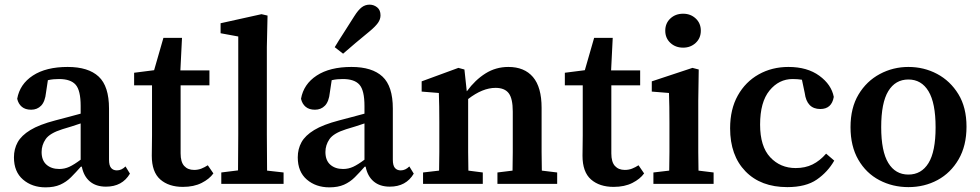

<svg xmlns="http://www.w3.org/2000/svg" viewBox="-20 -791 4218 826"><path d="M436 12Q393 12 366.5 -10.5Q340 -33 332 -74H328Q306 -49 285.5 -28.5Q265 -8 239 3.5Q213 15 176 15Q118 15 79 -18.5Q40 -52 40 -114Q40 -150 56 -179Q72 -208 110.5 -231.5Q149 -255 218 -273Q246 -280 273 -287.5Q300 -295 327 -302V-335Q327 -402 305.5 -426.5Q284 -451 234 -451Q222 -451 210.5 -450Q199 -449 186 -446L178 -393Q174 -354 157 -336.5Q140 -319 114 -319Q89 -319 74 -331.5Q59 -344 54 -366Q65 -429 121.5 -466Q178 -503 271 -503Q360 -503 404.5 -461.5Q449 -420 449 -324V-104Q449 -79 458 -68.5Q467 -58 483 -58Q503 -58 520 -75L539 -44Q506 12 436 12ZM159 -137Q159 -101 180 -82.5Q201 -64 235 -64Q258 -64 278.5 -73.5Q299 -83 327 -104V-260Q307 -253 287.5 -247Q268 -241 248 -235Q194 -218 176.5 -192.5Q159 -167 159 -137Z M767 13Q706 13 669.5 -19Q633 -51 633 -121Q633 -142 633.5 -162.5Q634 -183 634 -209V-424H557V-478L643 -489L683 -628H763L756 -488H881V-424H757V-131Q757 -94 772.5 -77Q788 -60 815 -60Q832 -60 846 -65.5Q860 -71 874 -80L898 -45Q881 -21 847.5 -4Q814 13 767 13Z M932 0V-49L1004 -58Q1004 -96 1004.5 -135Q1005 -174 1005 -213V-634L929 -648V-691L1105 -730L1131 -724L1128 -589V-213Q1128 -174 1128.5 -135Q1129 -96 1129 -57L1200 -49V0Z M1657 12Q1614 12 1587.5 -10.5Q1561 -33 1553 -74H1549Q1527 -49 1506.5 -28.5Q1486 -8 1460 3.5Q1434 15 1397 15Q1339 15 1300 -18.5Q1261 -52 1261 -114Q1261 -150 1277 -179Q1293 -208 1331.5 -231.5Q1370 -255 1439 -273Q1467 -280 1494 -287.5Q1521 -295 1548 -302V-335Q1548 -402 1526.5 -426.5Q1505 -451 1455 -451Q1443 -451 1431.5 -450Q1420 -449 1407 -446L1399 -393Q1395 -354 1378 -336.5Q1361 -319 1335 -319Q1310 -319 1295 -331.5Q1280 -344 1275 -366Q1286 -429 1342.5 -466Q1399 -503 1492 -503Q1581 -503 1625.5 -461.5Q1670 -420 1670 -324V-104Q1670 -79 1679 -68.5Q1688 -58 1704 -58Q1724 -58 1741 -75L1760 -44Q1727 12 1657 12ZM1380 -137Q1380 -101 1401 -82.5Q1422 -64 1456 -64Q1479 -64 1499.5 -73.5Q1520 -83 1548 -104V-260Q1528 -253 1508.5 -247Q1489 -241 1469 -235Q1415 -218 1397.5 -192.5Q1380 -167 1380 -137ZM1420 -588Q1438 -618 1458.5 -649.5Q1479 -681 1504 -721Q1521 -748 1536 -759.5Q1551 -771 1570 -771Q1588 -771 1602.5 -759.5Q1617 -748 1617 -725Q1617 -708 1606 -692.5Q1595 -677 1571 -657Q1537 -629 1509.5 -606Q1482 -583 1456 -560Z M1800 0V-49L1869 -57Q1870 -95 1870 -137Q1870 -179 1870 -213V-267Q1870 -305 1869.5 -332.5Q1869 -360 1868 -391L1794 -397V-441L1952 -499L1978 -492L1988 -399H1989Q2024 -447 2068.5 -475Q2113 -503 2167 -503Q2236 -503 2273 -459.5Q2310 -416 2310 -327V-213Q2310 -178 2310 -136.5Q2310 -95 2311 -57L2377 -49V0H2120V-49L2185 -57Q2186 -95 2186 -136.5Q2186 -178 2186 -213V-311Q2186 -367 2168.5 -390Q2151 -413 2112 -413Q2056 -413 1994 -365V-213Q1994 -179 1994 -137Q1994 -95 1995 -57L2057 -49V0Z M2620 13Q2559 13 2522.5 -19Q2486 -51 2486 -121Q2486 -142 2486.5 -162.5Q2487 -183 2487 -209V-424H2410V-478L2496 -489L2536 -628H2616L2609 -488H2734V-424H2610V-131Q2610 -94 2625.5 -77Q2641 -60 2668 -60Q2685 -60 2699 -65.5Q2713 -71 2727 -80L2751 -45Q2734 -21 2700.5 -4Q2667 13 2620 13Z M2791 0V-49L2859 -57Q2860 -95 2860 -137Q2860 -179 2860 -213V-264Q2860 -302 2859.5 -331Q2859 -360 2858 -391L2784 -397V-441L2959 -499L2986 -492L2984 -358V-213Q2984 -179 2984 -137Q2984 -95 2985 -57L3050 -49V0ZM2919 -586Q2886 -586 2864 -606.5Q2842 -627 2842 -659Q2842 -691 2864 -711.5Q2886 -732 2919 -732Q2951 -732 2973 -711.5Q2995 -691 2995 -659Q2995 -627 2973 -606.5Q2951 -586 2919 -586Z M3367 14Q3253 14 3187 -54Q3121 -122 3121 -239Q3121 -321 3154 -380Q3187 -439 3244 -471Q3301 -503 3372 -503Q3453 -503 3505 -465Q3557 -427 3567 -374Q3558 -322 3509 -322Q3451 -322 3442 -391L3430 -448Q3411 -451 3390 -451Q3331 -451 3290.5 -401.5Q3250 -352 3250 -255Q3250 -161 3293.5 -114.5Q3337 -68 3403 -68Q3444 -68 3475.5 -83.5Q3507 -99 3534 -130L3569 -100Q3541 -51 3494 -18.5Q3447 14 3367 14Z M3888 14Q3820 14 3763 -16Q3706 -46 3672.5 -104Q3639 -162 3639 -244Q3639 -327 3673.5 -384.5Q3708 -442 3765 -472.5Q3822 -503 3888 -503Q3955 -503 4011.5 -473Q4068 -443 4103 -386Q4138 -329 4138 -246Q4138 -164 4104 -105.5Q4070 -47 4013.5 -16.5Q3957 14 3888 14ZM3888 -40Q3944 -40 3974.5 -89.5Q4005 -139 4005 -243Q4005 -348 3974.5 -398.5Q3944 -449 3888 -449Q3832 -449 3801.5 -399Q3771 -349 3771 -244Q3771 -140 3801.5 -90Q3832 -40 3888 -40Z"/></svg>

Font: Source Serif 4 SmText Semibold
Style: Regular
Weight: 600
Designer: Frank Grießhammer
Foundry: Adobe
Version: Version 4.005;hotconv 1.1.0;makeotfexe 2.6.0